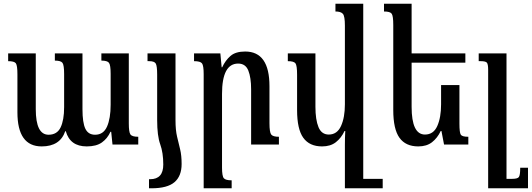

<svg xmlns="http://www.w3.org/2000/svg" viewBox="-20 -780 2869 1036"><path d="M527 -492V-453Q559 -453 568 -441Q577 -429 577 -382V-215Q577 -141 557.5 -97Q538 -53 493 -53Q456 -53 440.5 -85.5Q425 -118 425 -191V-492H276V-453Q308 -453 317 -441Q326 -429 326 -380V-202Q326 -132 307 -92.5Q288 -53 242 -53Q173 -53 173 -191V-492H24V-450Q57 -450 65.5 -438.5Q74 -427 74 -379V-174Q74 10 205 10Q304 10 332 -72H335Q358 10 448 10Q500 10 530 -11.5Q560 -33 576 -69H580L587 0H726V-42Q692 -42 683.5 -55Q675 -68 675 -114V-492Z M828 -132Q828 -47 844.5 -1.5Q861 44 861 108Q861 187 790 187H784V236H797Q883 236 921.5 203Q960 170 960 105Q960 59 952 26Q944 -7 935.5 -42.5Q927 -78 927 -131V-492H776V-450H785Q813 -450 820.5 -437Q828 -424 828 -377Z M1485 -42Q1453 -42 1443.5 -54Q1434 -66 1434 -116V-315Q1434 -502 1303 -502Q1251 -502 1223.5 -478Q1196 -454 1179 -417H1176L1169 -492H1027V-450Q1061 -450 1070 -438Q1079 -426 1079 -380V236H1230V193Q1198 193 1188 182Q1178 171 1178 124V-273Q1178 -437 1265 -437Q1305 -437 1320 -399Q1335 -361 1335 -298V0H1485Z M2045 185H1940V-760H1790V-718Q1819 -718 1830 -705.5Q1841 -693 1841 -642V-217Q1841 -146 1820 -100Q1799 -54 1754 -54Q1715 -54 1698.5 -94Q1682 -134 1682 -204V-492H1533V-450Q1566 -450 1574.5 -438Q1583 -426 1583 -377V-186Q1583 -83 1616.5 -36.5Q1650 10 1718 10Q1763 10 1792 -12.5Q1821 -35 1839 -73H1843Q1842 -55 1841.5 -36.5Q1841 -18 1841 0V236H2045Z M2358 -73H2362L2376 0H2507V-42Q2474 -42 2466.5 -53Q2459 -64 2459 -113V-321H2360V-217Q2360 -146 2339.5 -100Q2319 -54 2273 -54Q2201 -54 2201 -204V-442H2491V-492H2201V-760H2052V-718Q2085 -718 2093.5 -706Q2102 -694 2102 -645V-186Q2102 -83 2135.5 -36.5Q2169 10 2237 10Q2282 10 2311 -12.5Q2340 -35 2358 -73Z M2829 125H2787Q2787 166 2779.5 175.5Q2772 185 2744 185H2713V-492H2563V-450H2573Q2600 -450 2607 -442Q2614 -434 2614 -403V236H2829Z"/></svg>

Font: Noto Serif Armenian ExtraCondensed Semi
Style: Regular
Weight: 600
Width: 3
Designer: Monotype Design Team
Foundry: Monotype Imaging Inc.
Version: Version 1.901